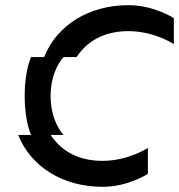

<svg xmlns="http://www.w3.org/2000/svg" viewBox="-20 -720 690 740"><path d="M150 -500H100C100 -500 75 -450 75 -350C75 -250 100 -200 100 -200H50C100 -75 225 0 375 0C475 0 550 -50 550 -50V-150C550 -150 475 -100 375 -100C300 -100 225 -125 175 -200H225C225 -200 175 -250 175 -350C175 -450 225 -500 225 -500H275C325 -575 400 -600 475 -600C575 -600 650 -550 650 -550V-650C650 -650 575 -700 475 -700C325 -700 200 -625 150 -500Z"/></svg>

Font: LS-VG5000 Shifted
Style: Regular
Weight: 400
Designer: Justin Bihan, 2021
Foundry: Justin Bihan, 2021
Version: Version 1.000;Glyphs 3.1.2 (3151)